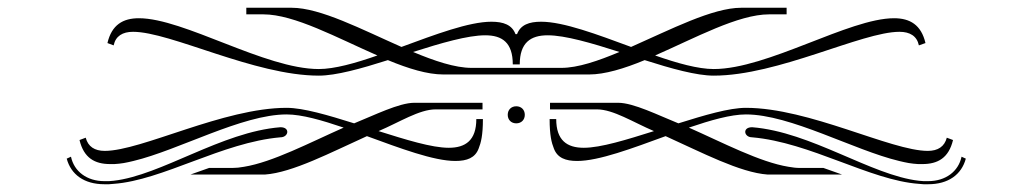

<svg xmlns="http://www.w3.org/2000/svg" viewBox="-20 -508 2662 495"><path d="M1311 -190C1324 -190 1333 -199 1333 -212C1333 -225 1324 -234 1311 -234C1298 -234 1289 -225 1289 -212C1289 -199 1298 -190 1311 -190ZM1574 -243H1398V-226H1519C1561 -226 1612 -193 1666 -170C1596 -148 1529 -127 1485 -127C1442 -127 1414 -146 1414 -201H1397C1397 -159 1402 -140 1408 -125C1417 -101 1438 -93 1468 -93C1524 -93 1611 -126 1696 -157C1789 -115 1888 -63 1959 -58H1972H2151L2103 -75H2043C2033 -75 2024 -76 2013 -78C1939 -90 1844 -140 1756 -179C1812 -198 1864 -213 1903 -213C2018 -213 2181 -121 2298 -93C2302 -92 2307 -91 2311 -90C2319 -88 2327 -87 2335 -86C2339 -86 2343 -85 2347 -85H2358C2398 -85 2426 -101 2437 -147L2421 -153C2415 -130 2398 -119 2372 -119C2277 -119 2066 -230 1903 -230C1860 -230 1796 -211 1729 -190C1677 -211 1613 -243 1574 -243ZM1919 -180C1893 -180 1898 -154 1919 -154C2069 -141 2223 -43 2349 -34C2353 -34 2357 -33 2361 -33H2373C2425 -33 2459 -58 2470 -99L2459 -104C2451 -66 2418 -41 2373 -41H2361C2357 -41 2353 -42 2349 -42C2226 -56 2071 -168 1919 -180ZM1048 -243C1009 -243 945 -211 893 -190C826 -211 762 -230 719 -230C556 -230 345 -119 250 -119C224 -119 207 -130 201 -153L185 -147C196 -101 224 -85 264 -85H275C279 -85 283 -86 287 -86C295 -87 303 -88 311 -90C315 -91 320 -92 324 -93C441 -121 604 -213 719 -213C758 -213 810 -198 866 -179C778 -140 683 -90 609 -78C598 -76 589 -75 579 -75H519L471 -58H650H663C734 -63 833 -115 926 -157C1011 -126 1098 -93 1154 -93C1184 -93 1205 -101 1214 -125C1220 -140 1225 -159 1225 -201H1208C1208 -146 1180 -127 1137 -127C1093 -127 1026 -148 956 -170C1010 -193 1061 -226 1103 -226H1224V-243ZM703 -180C551 -168 396 -56 273 -42C269 -42 265 -41 261 -41H249C204 -41 171 -66 163 -104L152 -99C163 -58 197 -33 249 -33H261C265 -33 269 -34 273 -34C399 -43 553 -141 703 -154C724 -154 729 -180 703 -180ZM1123 -316H1499C1539 -316 1589 -331 1642 -353C1711 -331 1776 -313 1820 -313C1986 -313 2202 -426 2299 -426C2326 -426 2344 -415 2349 -391L2366 -397C2355 -444 2326 -461 2285 -461C2169 -461 1959 -330 1820 -330C1780 -330 1726 -345 1669 -365C1772 -410 1883 -471 1963 -471H2008V-488H1891C1817 -488 1709 -432 1607 -387C1520 -419 1433 -452 1375 -452C1344 -452 1322 -444 1313 -420H1309C1300 -444 1278 -452 1247 -452C1189 -452 1102 -419 1015 -387C913 -432 806 -488 732 -488H615V-471H659C739 -471 850 -410 953 -365C896 -345 842 -330 802 -330C663 -330 454 -461 338 -461C297 -461 268 -444 257 -397L273 -391C278 -415 296 -426 323 -426C420 -426 636 -313 802 -313C846 -313 911 -331 980 -353C1033 -331 1082 -316 1123 -316ZM1196 -333C1153 -333 1100 -351 1045 -374C1117 -397 1186 -417 1231 -417C1275 -417 1302 -398 1302 -342H1320C1320 -398 1348 -417 1392 -417C1437 -417 1505 -397 1577 -374C1522 -351 1470 -333 1427 -333Z"/></svg>

Font: FoglihtenDeH04
Style: Regular
Weight: 500
Version: Version 0.68